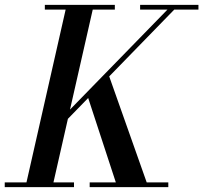

<svg xmlns="http://www.w3.org/2000/svg" viewBox="-60 -770 837 790"><path d="M128.5 -217 647 -749H675L157 -217ZM-40.5 0V-19.5H244.5V0ZM309 0V-19.5H632.5V0ZM44.5 0 214.5 -750H326L155.5 0ZM423 0 297.5 -383 385 -468 550.5 0ZM124.5 -730.5V-750H412.5V-730.5ZM516.5 -730.5V-750H756.5V-730.5Z"/></svg>

Font: Bodoni Moda 11pt Medium
Style: Italic
Weight: 500
Italic angle: -13°
Designer: Owen Earl
Foundry: indestructible type
Version: Version 2.004